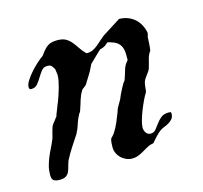

<svg xmlns="http://www.w3.org/2000/svg" viewBox="-71 -489 611 577"><g transform="rotate(-15 234.5 -200.5)"><path d="M23.4 -11.7Q23.4 -26.4 26.9 -39.3Q30.3 -52.2 35.4 -64.5Q40.5 -76.7 46.6 -88.9Q52.7 -101.1 58.1 -114.3Q58.6 -115.2 59.6 -118.9Q60.5 -122.6 61.5 -126.7Q62.5 -130.9 63.5 -134.5Q64.5 -138.2 64.9 -139.2Q66.9 -147 68.8 -151.1Q70.8 -155.3 73.2 -158.4Q75.7 -161.6 78.6 -165Q81.5 -168.5 85.9 -174.8Q86.9 -174.8 87.6 -177.2Q88.4 -179.7 88.4 -180.7Q88.9 -182.1 91.1 -187.5Q93.3 -192.9 95.7 -199.2Q98.1 -205.6 100.1 -210.9Q102.1 -216.3 103 -217.3Q106 -225.6 109.6 -236.1Q113.3 -246.6 116.2 -257.1Q119.1 -267.6 121.1 -277.8Q123 -288.1 123 -296.4L120.6 -314.5Q116.7 -321.3 113 -325.7Q109.4 -330.1 99.6 -330.1Q88.4 -330.1 81.5 -321.5Q74.7 -313 68.6 -302.7Q62.5 -292.5 55.4 -283.9Q48.3 -275.4 36.1 -275.4Q31.7 -275.4 30.5 -277.6Q29.3 -279.8 29.3 -283.7Q29.3 -292 36.9 -303.7Q44.4 -315.4 54.9 -327.1Q65.4 -338.9 76.4 -348.6Q87.4 -358.4 93.8 -362.3Q100.1 -371.1 105.7 -377.7Q111.3 -384.3 117.2 -388.7Q123 -393.1 130.6 -395Q138.2 -397 148.4 -397Q165 -397 174.6 -391.6Q184.1 -386.2 191.4 -377.7Q198.7 -369.1 205.6 -358.4Q212.4 -347.7 223.1 -336.9Q223.6 -336.4 224.1 -336.4H225.6H228Q236.8 -336.4 244.9 -340.6Q252.9 -344.7 260.3 -350.8Q267.6 -356.9 274.4 -363.3Q281.2 -369.6 287.1 -374L344.7 -410.6Q359.4 -410.6 371.8 -405.8Q384.3 -400.9 393.6 -392.6Q402.8 -384.3 408.7 -373Q414.6 -361.8 417 -348.6V-348.1Q417 -346.2 416 -342Q415 -337.9 414.1 -336.9Q414.1 -334.5 413.8 -328.4Q413.6 -322.3 413.1 -315.7Q412.6 -309.1 412.1 -303.2Q411.6 -297.4 411.1 -294.9Q406.7 -288.6 404.3 -283.2Q401.9 -277.8 400.4 -272.2Q398.9 -266.6 397.2 -259.5Q395.5 -252.4 392.6 -243.2Q390.6 -238.3 387.5 -233.9Q384.3 -229.5 381.1 -225.3Q377.9 -221.2 375 -216.6Q372.1 -211.9 370.6 -207Q370.1 -205.6 369.4 -201.7Q368.7 -197.8 368.2 -193.4Q367.7 -189 367.4 -185.3Q367.2 -181.6 367.2 -180.7Q366.7 -179.7 366.2 -178.2Q365.2 -175.3 364.7 -174.8Q359.9 -167.5 353.8 -154.5Q347.7 -141.6 342 -127.2Q336.4 -112.8 332.5 -99.1Q328.6 -85.4 328.6 -76.7Q328.6 -68.4 333.5 -60.8Q338.4 -53.2 348.1 -53.2Q357.9 -53.2 364 -60.5Q370.1 -67.9 376.5 -76.9Q382.8 -85.9 391.8 -93.3Q400.9 -100.6 416.5 -100.6Q418.9 -100.6 421.4 -100.1Q423.8 -99.6 423.8 -96.2Q423.8 -85.4 418.7 -79.1Q413.6 -72.8 406.2 -68.6Q398.9 -64.5 390.6 -61.3Q382.3 -58.1 376.5 -53.2Q374.5 -51.8 370.4 -47.9Q366.2 -43.9 361.8 -39.1Q357.4 -34.2 353.5 -29.8Q349.6 -25.4 348.1 -23.4Q346.7 -22.9 342.8 -22Q338.9 -21 337.9 -21Q330.1 -18.1 322.8 -13.7Q315.4 -9.3 307.9 -5.1Q300.3 -1 292.5 2Q284.7 4.9 275.4 4.9Q265.6 4.9 256.6 1Q247.6 -2.9 240.7 -9.5Q233.9 -16.1 230 -24.7Q226.1 -33.2 226.1 -43Q226.1 -49.8 226.6 -57.1Q227.1 -64.5 229.5 -70.3Q230 -70.3 231.9 -72.5Q233.9 -74.7 236.1 -77.1Q238.3 -79.6 240 -81.8Q241.7 -84 241.7 -84.5Q250 -97.2 256.6 -112.8Q263.2 -128.4 268.6 -142.6Q270 -148.4 272.7 -153.8Q275.4 -159.2 278.6 -164.3Q281.7 -169.4 284.7 -174.8Q287.6 -180.2 289.6 -186Q291 -189 293.2 -193.6Q295.4 -198.2 297.9 -202.9Q300.3 -207.5 302 -210.9Q303.7 -214.4 304.2 -214.4Q304.2 -215.3 305.7 -217.5Q307.1 -219.7 309.1 -223.1Q313.5 -227.5 313.5 -229Q318.8 -243.7 322.8 -258.1Q326.7 -272.5 337.9 -284.7V-301.8Q337.9 -321.3 329.8 -332.5Q321.8 -343.8 304.2 -348.6Q303.2 -349.6 298.6 -350.6Q293.9 -351.6 293 -351.6Q292.5 -351.6 290.8 -350.1Q289.1 -348.6 287.4 -347.2Q285.6 -345.7 283.9 -344.2Q282.2 -342.8 281.2 -342.8Q278.8 -340.8 272.9 -338.9Q267.1 -336.9 266.1 -336.9Q263.7 -334.5 258.3 -329.6Q252.9 -324.7 247.3 -319.1Q241.7 -313.5 236.6 -308.6Q231.4 -303.7 229.5 -301.8L223.1 -289.1Q221.7 -285.2 217.8 -278.6Q213.9 -272 209.7 -265.4Q205.6 -258.8 202.1 -253.4Q198.7 -248 198.2 -246.6Q198.2 -246.1 196.3 -244.4Q194.3 -242.7 191.9 -240.7Q189.5 -238.8 187.3 -237.1Q185.1 -235.4 184.1 -234.9Q178.2 -225.6 175.3 -218.8Q172.4 -211.9 170.4 -205.6Q168.5 -199.2 166.3 -191.9Q164.1 -184.6 160.6 -174.8Q160.6 -173.8 158.9 -170.9Q157.2 -168 156.2 -167.5Q147.9 -152.8 143.8 -138.9Q139.6 -125 131.8 -109.9Q120.6 -92.8 109.4 -75.7Q98.1 -58.6 88.4 -39.6Q84.5 -29.3 82.3 -20.3Q80.1 -11.2 76.7 -4.4Q73.2 2.4 66.7 6.3Q60.1 10.3 47.9 10.3Q36.1 10.3 29.8 6.3Q23.4 2.4 23.4 -11.7Z"/></g></svg>

Font: IM FELL English
Style: Italic
Weight: 400
Italic angle: -18°
Designer: Igino Marini
Foundry: Igino Marini
Version: 3.00